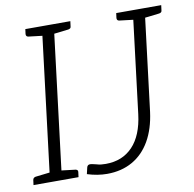

<svg xmlns="http://www.w3.org/2000/svg" viewBox="-80 -790 885 878"><g transform="rotate(-10 362.5 -350.5)"><path d="M84 0 171 -709H226L139 0ZM7 0 10 -23Q11 -29 14.5 -32Q18 -35 23 -36L100 -45L101 0ZM123 0 134 -45 209 -36Q214 -35 217 -32Q220 -29 219 -23L216 0ZM188 -709 176 -664 101 -673Q96 -674 93.5 -677Q91 -680 91 -686L94 -709ZM303 -709 300 -686Q300 -680 296.5 -677Q293 -674 287 -673L210 -664V-709ZM348 8Q303 8 256 -7L263 -37Q266 -49 278 -49Q284 -49 292 -47Q300 -45 309 -43Q318 -40 328.5 -39Q339 -38 350 -38Q427 -38 475 -88.5Q523 -139 535 -236L593 -709H648L590 -237Q580 -160 548.5 -105Q517 -50 466 -21Q415 8 348 8ZM610 -709 598 -664 523 -673Q518 -674 515.5 -677Q513 -680 513 -686L516 -709ZM725 -709 722 -686Q722 -680 718.5 -677Q715 -674 709 -673L632 -664V-709Z"/></g></svg>

Font: Aleo Light
Style: Italic
Weight: 300
Italic angle: -7°
Designer: Alessio Laiso
Foundry: Alessio Laiso
Version: Version 2.001;gftools[0.9.29]